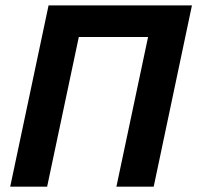

<svg xmlns="http://www.w3.org/2000/svg" viewBox="-20 -696 736 716"><path d="M18.1 0 161.1 -675.8H695.8L553.2 0H414.1L532.2 -558.1H273.9L155.8 0Z"/></svg>

Font: Lorenzo Sans
Style: Bold Italic
Weight: 700
Italic angle: -12°
Foundry: Intel Corporation
Version: Version 1.00; ttfautohint (v1.5)